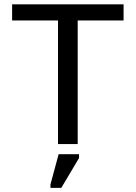

<svg xmlns="http://www.w3.org/2000/svg" viewBox="-20 -679 640 905"><path d="M346.2 -582.5V0H253.4V-582.5H37.1V-658.7H562.5V-582.5ZM217.8 206.5V190.4L256.3 47.9H352.5V65.9L269 206.5Z"/></svg>

Font: Courier New
Style: Regular
Weight: 400
Designer: Steve Matteson
Foundry: Ascender Corporation
Version: Version 2.00.3